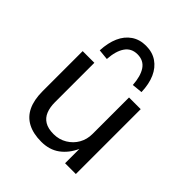

<svg xmlns="http://www.w3.org/2000/svg" viewBox="-208 -891 1034 1034"><g transform="rotate(45 309.0 -373.5)"><path d="M274 9Q213 9 171 -13Q129 -35 108 -79Q87 -123 87 -189V-494H176V-193Q176 -155 187.5 -126.5Q199 -98 224.5 -82.5Q250 -67 292 -67Q334 -67 368 -87.5Q402 -108 421 -141.5Q440 -175 440 -216V-494H529V0H447V-109Q422 -54 379 -22.5Q336 9 274 9ZM209 -556 149 -562Q152 -622 171 -665Q190 -708 225 -732Q260 -756 308 -756Q357 -756 392 -732Q427 -708 446 -665Q465 -622 467 -562L407 -556Q403 -620 379 -655.5Q355 -691 308 -691Q262 -691 237.5 -655.5Q213 -620 209 -556Z"/></g></svg>

Font: Nunito Sans 8pt
Style: Regular
Weight: 400
Version: Version 3.101;gftools[0.9.27]